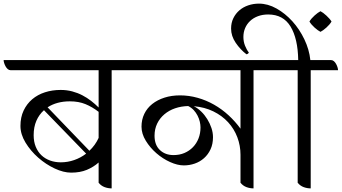

<svg xmlns="http://www.w3.org/2000/svg" viewBox="-59 -1034 1888 1061"><path d="M558 -646V7Q538 7 519 0Q500 -7 486 -24V-136Q458 -111 421 -95.5Q384 -80 334 -80Q292 -80 243 -103Q194 -126 152 -163Q110 -200 82 -246Q54 -292 54 -338Q54 -386 71.5 -423Q89 -460 119 -485.5Q149 -511 189.5 -524Q230 -537 276 -537Q310 -537 340 -529Q370 -521 396 -507.5Q422 -494 444.5 -476.5Q467 -459 486 -440V-646H0Q-9 -646 -16 -652Q-23 -658 -28 -667Q-33 -676 -36 -685.5Q-39 -695 -39 -702H670Q679 -702 686 -696Q693 -690 698 -681Q703 -672 706 -662.5Q709 -653 709 -646ZM277 -137Q315 -137 351 -149.5Q387 -162 417 -185L184 -425Q157 -401 142 -366.5Q127 -332 127 -287Q127 -251 138.5 -223Q150 -195 170 -176Q190 -157 217.5 -147Q245 -137 277 -137ZM486 -416Q451 -443 413.5 -458.5Q376 -474 327 -474Q255 -474 204 -441L435 -201Q451 -216 464 -234Q477 -252 486 -272Z M1270 -179Q1270 -229 1252.5 -275.5Q1235 -322 1201.5 -358.5Q1168 -395 1120 -418.5Q1072 -442 1012 -447Q1034 -436 1053 -417.5Q1072 -399 1086.5 -375.5Q1101 -352 1109.5 -326.5Q1118 -301 1118 -276Q1118 -238 1104.5 -209Q1091 -180 1068.5 -160Q1046 -140 1017 -130Q988 -120 957 -120Q922 -120 881 -138.5Q840 -157 805 -187.5Q770 -218 746.5 -256.5Q723 -295 723 -334Q723 -373 738.5 -405Q754 -437 782.5 -459.5Q811 -482 850 -494.5Q889 -507 936 -507Q985 -507 1033 -493.5Q1081 -480 1124 -455.5Q1167 -431 1204 -397Q1241 -363 1270 -323V-646H679Q670 -646 663 -652Q656 -658 651 -667Q646 -676 643.5 -685.5Q641 -695 641 -702H1454Q1462 -702 1469 -696Q1476 -690 1481.5 -681Q1487 -672 1490 -662.5Q1493 -653 1493 -646H1342V7Q1322 7 1303 0Q1284 -7 1270 -24ZM1049 -330Q1049 -345 1045 -362Q1041 -379 1032.5 -395.5Q1024 -412 1011.5 -425.5Q999 -439 981 -448Q942 -447 908.5 -435.5Q875 -424 849.5 -402.5Q824 -381 809.5 -351Q795 -321 795 -284Q795 -233 824.5 -205Q854 -177 900 -177Q933 -177 960 -188.5Q987 -200 1007 -220.5Q1027 -241 1038 -269Q1049 -297 1049 -330Z M1658 -646V7Q1638 7 1619 0Q1600 -7 1586 -24V-646H1464Q1455 -646 1448 -652Q1441 -658 1436 -667Q1431 -676 1428 -685.5Q1425 -695 1425 -702H1589Q1587 -821 1546.5 -887.5Q1506 -954 1423 -954Q1392 -954 1366.5 -944.5Q1341 -935 1323 -918Q1305 -901 1295.5 -878.5Q1286 -856 1286 -830Q1286 -804 1295 -781.5Q1304 -759 1316 -744Q1313 -736 1303 -734Q1269 -760 1243.5 -797.5Q1218 -835 1218 -876Q1218 -908 1230.5 -933.5Q1243 -959 1264 -977Q1285 -995 1313 -1004.5Q1341 -1014 1372 -1014Q1421 -1014 1469 -987Q1517 -960 1556.5 -916.5Q1596 -873 1623 -816.5Q1650 -760 1656 -702H1770Q1779 -702 1786 -696Q1793 -690 1798 -681Q1803 -672 1806 -662.5Q1809 -653 1809 -646ZM1773 -915Q1763 -898 1744.5 -881.5Q1726 -865 1712 -858Q1698 -865 1679.5 -881.5Q1661 -898 1651 -915Q1661 -932 1679.5 -948.5Q1698 -965 1712 -972Q1726 -965 1745 -947.5Q1764 -930 1773 -915Z"/></svg>

Font: Gotu
Style: Regular
Weight: 400
Designer: Sarang Kulkarni & Kailash Malviya
Foundry: Ek Type
Version: Version 2.320;hotconv 1.0.109;makeotfexe 2.5.65596; ttfautoh